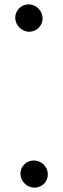

<svg xmlns="http://www.w3.org/2000/svg" viewBox="-20 -692 289 883"><path d="M74 107C74 141.8 104.2 171 138.5 171C172.5 171 200 144.2 200 110C200 74.8 170.9 46 135.5 46C101.5 46 74 72.8 74 107ZM50 -610.5C50 -575.9 79.9 -546 114.5 -546C148.2 -546 176 -573.8 176 -607.5C176 -642.1 146.1 -672 111.5 -672C77.8 -672 50 -644.2 50 -610.5Z"/></svg>

Font: Smoothie
Style: Regular
Weight: 400
Foundry: Cannot Into Space Fonts
Version: Version 0.8